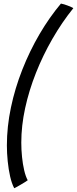

<svg xmlns="http://www.w3.org/2000/svg" viewBox="-20 -782 420 1046"><path d="M57.5 243.5Q44 218 35.2 179.5Q26.5 141 22 96.5Q17.5 52 17.5 10Q17.5 -91.5 39.5 -196.2Q61.5 -301 101.5 -402.5Q141.5 -504 195.2 -595.8Q249 -687.5 312 -762.5Q328.5 -759.5 349.2 -751.5Q370 -743.5 379.5 -737.5Q317.5 -660.5 265.8 -570.8Q214 -481 176 -385.2Q138 -289.5 117 -193Q96 -96.5 96 -5Q96 33.5 100 73Q104 112.5 111.8 145.8Q119.5 179 131 200Q125 204.5 115 210.8Q105 217 93.8 223.5Q82.5 230 73 235.5Q63.5 241 57.5 243.5Z"/></svg>

Font: Grandstander Thin Light
Style: Italic
Weight: 300
Italic angle: -15°
Version: Version 1.200